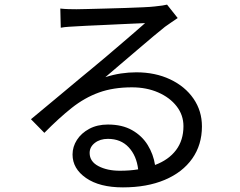

<svg xmlns="http://www.w3.org/2000/svg" viewBox="-20 -772 1040 831"><path d="M499 -33Q542 -33 578 -39Q571 -98 537 -134.5Q503 -171 447 -171Q413 -171 390.5 -153.5Q368 -136 368 -110Q368 -73 406 -53Q444 -33 499 -33ZM703 -752 749 -694Q736 -685 720.5 -674.5Q705 -664 694 -656Q676 -642 644.5 -615.5Q613 -589 575.5 -557Q538 -525 501 -493.5Q464 -462 436 -438Q470 -449 503.5 -454Q537 -459 570 -459Q652 -459 716.5 -428.5Q781 -398 817.5 -345Q854 -292 854 -225Q854 -145 812 -85.5Q770 -26 693 6.5Q616 39 512 39Q411 39 352.5 -1.5Q294 -42 294 -103Q294 -137 313 -166.5Q332 -196 366.5 -214.5Q401 -233 447 -233Q509 -233 552 -208.5Q595 -184 619.5 -144Q644 -104 651 -58Q710 -80 742 -122.5Q774 -165 774 -226Q774 -274 744.5 -312Q715 -350 664.5 -372Q614 -394 551 -394Q470 -394 408 -371.5Q346 -349 290.5 -305Q235 -261 172 -197L114 -256Q145 -282 182 -312.5Q219 -343 256.5 -374.5Q294 -406 326.5 -433Q359 -460 381 -478Q402 -495 432.5 -521Q463 -547 496.5 -575.5Q530 -604 560 -630Q590 -656 608 -672Q592 -671 562 -670Q532 -669 495.5 -667Q459 -665 422 -663.5Q385 -662 355 -660.5Q325 -659 310 -658Q293 -657 276 -656Q259 -655 243 -652L241 -735Q258 -733 277 -732.5Q296 -732 311 -732Q326 -732 360 -733Q394 -734 437 -735Q480 -736 522.5 -737.5Q565 -739 599 -740.5Q633 -742 649 -744Q689 -748 703 -752Z"/></svg>

Font: Noto IKEA Simplified Chinese
Style: Regular
Weight: 400
Designer: Monotype Design Team
Foundry: Monotype Imaging Inc.
Version: Version 1.100